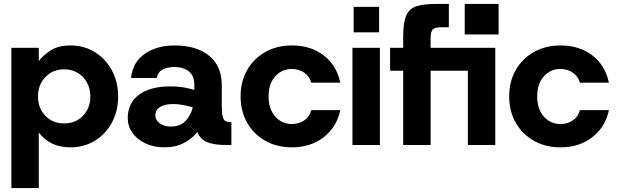

<svg xmlns="http://www.w3.org/2000/svg" viewBox="-20 -740 3154 980"><path d="M38 220V-496H178V-428Q202 -460 240.5 -484Q279 -508 340 -508Q409 -508 464 -474Q519 -440 551 -381Q583 -322 583 -247Q583 -173 551 -114Q519 -55 464 -21.5Q409 12 340 12Q285 12 244.5 -8Q204 -28 178 -64V220ZM307 -110Q366 -110 403.5 -149Q441 -188 441 -247Q441 -307 403.5 -346.5Q366 -386 307 -386Q249 -386 211.5 -346.5Q174 -307 174 -248Q174 -188 211.5 -149Q249 -110 307 -110Z M820 12Q765 12 722.5 -8Q680 -28 656 -62Q632 -96 632 -137Q632 -214 689.5 -256.5Q747 -299 849 -299Q892 -299 922.5 -293Q953 -287 972 -281V-305Q972 -354 943.5 -376Q915 -398 871 -398Q837 -398 812 -386Q787 -374 780 -342H649Q657 -422 718.5 -465Q780 -508 871 -508Q983 -508 1047.5 -455.5Q1112 -403 1112 -305V-202Q1112 -164 1116.5 -145.5Q1121 -127 1131 -122Q1141 -117 1157 -117H1161V0H1130Q1076 0 1040 -13.5Q1004 -27 987 -66Q960 -32 918 -10Q876 12 820 12ZM773 -152Q773 -126 796 -110Q819 -94 852 -94Q899 -94 926 -121.5Q953 -149 964 -192Q944 -198 917.5 -203.5Q891 -209 864 -209Q821 -209 797 -194Q773 -179 773 -152Z M1470 12Q1393 12 1334 -21.5Q1275 -55 1241.5 -113.5Q1208 -172 1208 -248Q1208 -324 1241.5 -382.5Q1275 -441 1334 -474.5Q1393 -508 1470 -508Q1566 -508 1632 -457.5Q1698 -407 1717 -318H1569Q1560 -350 1533 -369Q1506 -388 1469 -388Q1419 -388 1385 -350.5Q1351 -313 1351 -248Q1351 -183 1385 -145Q1419 -107 1469 -107Q1506 -107 1533 -125.5Q1560 -144 1569 -178H1717Q1699 -92 1632.5 -40Q1566 12 1470 12Z M1779 0V-496H1919V0ZM1785 -575V-705H1915V-575Z M2038 0V-379H1971V-496H2038V-554Q2038 -627 2054.5 -662.5Q2071 -698 2108.5 -709Q2146 -720 2208 -720H2271V-601H2236Q2201 -601 2189.5 -590Q2178 -579 2178 -546V-496H2508V0H2368V-379H2178V0ZM2352 -564V-720H2525V-564Z M2841 12Q2764 12 2705 -21.5Q2646 -55 2612.5 -113.5Q2579 -172 2579 -248Q2579 -324 2612.5 -382.5Q2646 -441 2705 -474.5Q2764 -508 2841 -508Q2937 -508 3003 -457.5Q3069 -407 3088 -318H2940Q2931 -350 2904 -369Q2877 -388 2840 -388Q2790 -388 2756 -350.5Q2722 -313 2722 -248Q2722 -183 2756 -145Q2790 -107 2840 -107Q2877 -107 2904 -125.5Q2931 -144 2940 -178H3088Q3070 -92 3003.5 -40Q2937 12 2841 12Z"/></svg>

Font: Host Grotesk Black
Style: Regular
Weight: 900
Designer: Doğukan Karapınar based on Poppins by Indian Type Foundry, Jonny Pinhorn
Foundry: Element Type
Version: Version 1.000; ttfautohint (v1.8.4.7-5d5b);gftools[0.9.33]